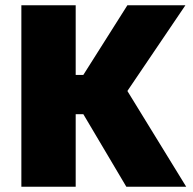

<svg xmlns="http://www.w3.org/2000/svg" viewBox="-20 -708 730 728"><path d="M61 0V-688H267V-424H296L463 -688H683L463 -363L686 0H459L296 -275H267V0Z"/></svg>

Font: Saira ExtraBold
Style: Regular
Weight: 800
Designer: Hector Gatti with collaboration of the Omnibus-Type team
Foundry: Omnibus-Type
Version: Version 1.100; ttfautohint (v1.8.3)